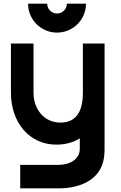

<svg xmlns="http://www.w3.org/2000/svg" viewBox="-20 -779 664 1054"><path d="M40 -270C40 -108 140 15 289 15C340 15 383 2.5 418 -19.5V35C420 95 363 126 302 126H91V255H301C420 255 520 209 546 110C552 87 554 64 554 37V-540H435V-270C435 -172 402 -106 311 -106C223 -106 164 -179 164 -270V-540H40ZM134 -759C134 -671 205 -600 293 -600C381 -600 452 -671 452 -759H347C347 -729 323 -705 293 -705C263 -705 239 -729 239 -759Z"/></svg>

Font: Eudonet ExtraBold
Style: Regular
Weight: 800
Designer: Mikhail Sharanda
Foundry: Mikhail Sharanda
Version: Version 4.503;Glyphs 3.1.2 (3151)